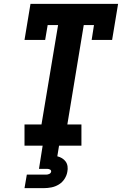

<svg xmlns="http://www.w3.org/2000/svg" viewBox="-20 -755 640 995"><path d="M107 0V-110H195L281 -625H227L214 -548H107L138 -735H592L561 -548H455L467 -625H414L329 -110H402V0ZM107 220 119 150H219Q227 150 235 146.5Q243 143 245 135Q246 127 239 123.5Q232 120 224 120H182L201 0H286L277 55Q290 58 301.5 65Q313 72 320.5 82.5Q328 93 330 107Q332 121 329 135Q326 154 314.5 172Q303 190 285 201Q267 212 247 216Q227 220 207 220Z"/></svg>

Font: Iosevka Slab XBdExObl
Style: Regular
Weight: 800
Width: 7
Italic angle: -9°
Monospace: yes
Designer: Belleve Invis
Foundry: Belleve Invis
Version: Version 11.1.0; ttfautohint (v1.8.3)